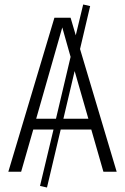

<svg xmlns="http://www.w3.org/2000/svg" viewBox="-20 -764 556 854"><path d="M386 -188H250L189 70L158 63L218 -188H128L74 0H17L222 -685H294L317 -607L350 -744L381 -737L336 -546L499 0H440ZM229 -236 294 -511 257 -642 141 -236ZM373 -236 312 -448 262 -236Z"/></svg>

Font: Fira Sans Condensed Light
Style: Regular
Weight: 300
Width: 3
Designer: bBox Type GmbH & Carrois Corporate GbR & Edenspiekermann AG
Foundry: bBox Type GmbH & Carrois Corporate GbR & Edenspiekermann AG
Version: Version 4.301